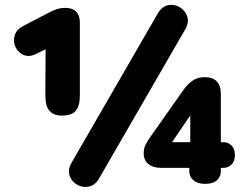

<svg xmlns="http://www.w3.org/2000/svg" viewBox="-20 -742 974 779"><path d="M382 -18Q366 10 340.5 15Q315 20 293 7.5Q271 -5 262.5 -29.5Q254 -54 271 -83L620 -687Q637 -716 662 -721Q687 -726 709 -713Q731 -700 739.5 -675.5Q748 -651 731 -622ZM813 4Q782 4 765 -10.5Q748 -25 748 -47V-61H633Q601 -61 582 -76.5Q563 -92 563 -120Q563 -138 569.5 -152.5Q576 -167 589 -185L727 -381Q741 -400 761 -414.5Q781 -429 810 -429Q876 -429 876 -360V-165H887Q905 -165 919 -152Q933 -139 933 -113Q933 -87 919 -74Q905 -61 887 -61H876V-47Q876 -25 860 -10.5Q844 4 813 4ZM231 -273Q198 -273 181 -292Q164 -311 164 -355L165 -542L128 -524Q99 -509 76 -519Q53 -529 43 -551Q33 -573 39.5 -597.5Q46 -622 75 -637L171 -687Q191 -698 208 -704Q225 -710 246 -710Q274 -710 289 -694.5Q304 -679 304 -651V-355Q304 -312 287.5 -292.5Q271 -273 231 -273ZM752 -165V-274L678 -165Z"/></svg>

Font: Chiron GoRound TC H
Style: Regular
Weight: 900
Designer: Ryoko NISHIZUKA 西塚涼子 (kana, bopomofo & ideographs); Paul D. Hunt (Latin, Greek & Cyrillic); Sandoll Communications 산돌커뮤니
Foundry: Adobe
Version: Version 1.000;hotconv 1.1.1;makeotfexe 2.6.0